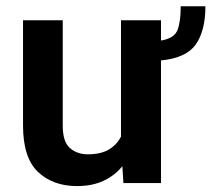

<svg xmlns="http://www.w3.org/2000/svg" viewBox="-20 -594 686 623"><path d="M566.4 -573.7H646.5Q646.5 -494.6 615.5 -450.2Q584.5 -405.8 502.4 -397.9V0H380.4L377 -54.7Q352.5 -24.4 315.9 -7.3Q279.3 9.8 230 9.8Q151.9 9.8 103.3 -36.1Q54.7 -82 54.7 -187V-528.3H183.6V-186Q183.6 -133.8 207 -113.5Q230.5 -93.3 264.6 -93.3Q307.1 -93.3 333.3 -108.9Q359.4 -124.5 372.6 -150.9V-528.3H502.4V-462.4Q545.9 -469.7 556.2 -497.1Q566.4 -524.4 566.4 -573.7Z"/></svg>

Font: Vazirmatn RD UI SemiBold
Style: Regular
Weight: 600
Designer: Saber Rastikerdar
Foundry: Saber Rastikerdar
Version: Version 33.003